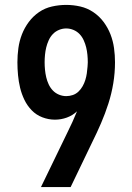

<svg xmlns="http://www.w3.org/2000/svg" viewBox="-20 -763 540 783"><path d="M268 0H147L256 -225Q266 -245 275.5 -266Q285 -287 294 -309Q276 -292 252.5 -283.5Q229 -275 204 -275Q178 -275 153 -284.5Q128 -294 109.5 -313Q91 -332 79.5 -356Q68 -380 62 -405Q56 -430 53.5 -456.5Q51 -483 51 -509Q51 -538 55 -567Q59 -596 69.5 -623Q80 -650 97.5 -673.5Q115 -697 139 -713.5Q163 -730 192 -736.5Q221 -743 250 -743Q279 -743 307.5 -736.5Q336 -730 360.5 -713.5Q385 -697 402.5 -673.5Q420 -650 430.5 -623Q441 -596 445 -567Q449 -538 449 -509Q449 -466 442 -423.5Q435 -381 422 -340.5Q409 -300 392 -260.5Q375 -221 356 -183ZM250 -371Q264 -371 277 -375.5Q290 -380 300 -389.5Q310 -399 317 -411.5Q324 -424 328 -437Q332 -450 334 -463.5Q336 -477 337 -491Q337 -495 337.5 -499.5Q338 -504 338 -509Q338 -524 336.5 -539.5Q335 -555 331.5 -569.5Q328 -584 321.5 -598.5Q315 -613 304.5 -624Q294 -635 279.5 -641Q265 -647 250 -647Q235 -647 220.5 -641Q206 -635 195.5 -624Q185 -613 178.5 -598.5Q172 -584 168.5 -569.5Q165 -555 163.5 -539.5Q162 -524 162 -509Q162 -494 163.5 -478.5Q165 -463 168.5 -448Q172 -433 178.5 -419Q185 -405 195.5 -394Q206 -383 220.5 -377Q235 -371 250 -371Z"/></svg>

Font: Iosevka Custom
Style: Bold
Weight: 700
Monospace: yes
Designer: Belleve Invis
Foundry: Belleve Invis
Version: Version 30.3.3; ttfautohint (v1.8.3)